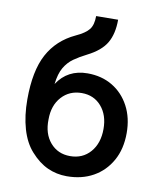

<svg xmlns="http://www.w3.org/2000/svg" viewBox="-87 -836 773 922"><g transform="rotate(10 300.0 -375.5)"><path d="M301 16Q251 16 207 -4Q163 -24 124 -68Q88 -108 69.5 -171.5Q51 -235 51 -315Q51 -454 94.5 -535Q138 -616 226 -657Q272 -678 289.5 -700.5Q307 -723 307 -766L414 -767Q414 -698 388 -653.5Q362 -609 296 -576Q262 -559 235 -540Q208 -521 190.5 -491Q173 -461 167 -410Q218 -488 315 -488Q384 -488 436.5 -456.5Q489 -425 519 -368.5Q549 -312 549 -238Q549 -160 517 -103Q485 -46 429.5 -15Q374 16 301 16ZM300 -82Q361 -82 398.5 -125Q436 -168 436 -238Q436 -306 399.5 -348Q363 -390 304 -390Q244 -390 206 -348Q168 -306 168 -238Q166 -168 203 -125Q240 -82 300 -82Z"/></g></svg>

Font: Geist Mono SemiBold
Style: Regular
Weight: 600
Monospace: yes
Designer: Basement.studio, Andrés Briganti, Mateo Zaragoza
Foundry: Basement.studio, Vercel, Andrés Briganti, Guido Ferreyra, Mateo Zaragoza
Version: Version 1.500; ttfautohint (v1.8.4.7-5d5b)